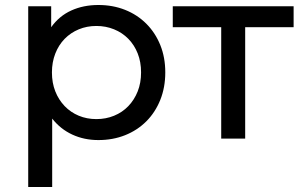

<svg xmlns="http://www.w3.org/2000/svg" viewBox="-20 -555 1201 769"><path d="M642 -265Q642 -205 622 -155Q602 -105 566 -69Q530 -33 481 -13.5Q432 6 374 6Q317 6 269.5 -16Q222 -38 189 -80V194H93V-530H185V-446Q217 -491 265.5 -513Q314 -535 374 -535Q432 -535 481 -515.5Q530 -496 566 -460Q602 -424 622 -374.5Q642 -325 642 -265ZM545 -265Q545 -307 531.5 -341Q518 -375 494 -399.5Q470 -424 437 -437.5Q404 -451 366 -451Q328 -451 295.5 -437.5Q263 -424 239 -399.5Q215 -375 201.5 -340.5Q188 -306 188 -265Q188 -223 201.5 -189Q215 -155 239 -130Q263 -105 295.5 -91.5Q328 -78 366 -78Q404 -78 437 -91.5Q470 -105 494 -130Q518 -155 531.5 -189Q545 -223 545 -265Z M1156 -446H962V0H866V-446H672V-530H1156Z"/></svg>

Font: CMG Sans Medium
Style: Regular
Weight: 500
Designer: Julieta Ulanovsky
Foundry: Julieta Ulanovsky
Version: Version 7.200